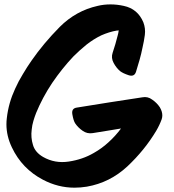

<svg xmlns="http://www.w3.org/2000/svg" viewBox="-20 -830 807 890"><path d="M720.7 -333Q707 -353.5 685.5 -368.2Q665 -383.8 639.6 -378.9Q563.5 -367.2 487.3 -355.5Q411.1 -342.8 335 -331.1Q310.5 -327.1 315.4 -299.8Q320.3 -271.5 328.1 -258.8Q341.8 -238.3 363.3 -223.6Q383.8 -209 409.2 -212.9Q442.4 -217.8 475.6 -223.6Q508.8 -228.5 541 -234.4Q515.6 -200.2 484.4 -171.9Q453.1 -142.6 415 -121.1Q363.3 -90.8 298.8 -81.1Q234.4 -71.3 179.7 -102.5Q142.6 -124 132.8 -158.2Q122.1 -192.4 127 -229.5Q128.9 -250 134.8 -269.5Q140.6 -289.1 147.5 -306.6Q176.8 -377.9 221.7 -445.3Q267.6 -512.7 320.3 -568.4Q348.6 -596.7 380.9 -623Q413.1 -648.4 449.2 -666Q466.8 -673.8 485.4 -679.7Q503.9 -685.5 522.5 -688.5Q524.4 -688.5 526.4 -688.5Q528.3 -689.5 530.3 -689.5Q529.3 -682.6 528.3 -676.8Q527.3 -670.9 525.4 -665Q520.5 -644.5 514.6 -625Q508.8 -604.5 502 -585Q494.1 -561.5 506.8 -538.1Q519.5 -514.6 537.1 -500Q549.8 -490.2 576.2 -481.4Q602.5 -472.7 610.4 -497.1Q619.1 -524.4 627 -552.7Q634.8 -580.1 640.6 -609.4Q647.5 -638.7 651.4 -668Q655.3 -698.2 644.5 -726.6Q618.2 -789.1 553.7 -802.7Q522.5 -809.6 492.2 -809.6Q460.9 -809.6 432.6 -802.7Q332 -780.3 256.8 -705.1Q181.6 -628.9 126 -548.8Q105.5 -519.5 85.9 -486.3Q65.4 -453.1 49.8 -418Q19.5 -352.5 11.7 -283.2Q9.8 -268.6 9.8 -253.9Q9.8 -199.2 35.2 -146.5Q82 -47.9 178.7 2.9Q249 40 325.2 40Q353.5 40 382.8 35.2Q489.3 16.6 570.3 -58.6Q650.4 -133.8 704.1 -223.6Q719.7 -250 729.5 -277.3Q732.4 -286.1 732.4 -294.9Q732.4 -313.5 720.7 -333Z"/></svg>

Font: TroubleSide
Style: Comic
Weight: 400
Designer: Koroletov
Version: 1_5